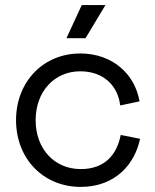

<svg xmlns="http://www.w3.org/2000/svg" viewBox="-20 -720 608 754"><path d="M301 -700 241 -570H316L394 -700ZM43 -248C43 -96 151 14 297 14C434 14 510 -77 530 -175L454 -190C440 -117 395 -56 297 -56C194 -56 120 -135 120 -248C120 -361 194 -440 295 -440C386 -440 443 -384 452 -306L528 -322C510 -428 423 -510 295 -510C151 -510 43 -400 43 -248Z"/></svg>

Font: Space Text
Style: Regular
Weight: 400
Designer: Florian Karsten (Space Text), Colophon Foundry (Space Mono)
Foundry: Florian Karsten
Version: Version 1.003;PS 001.003;hotconv 1.0.88;makeotf.lib2.5.64775